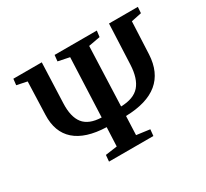

<svg xmlns="http://www.w3.org/2000/svg" viewBox="-142 -930 1231 1146"><g transform="rotate(-30 473.0 -357.0)"><path d="M613.8 0H308.1L312 -43.9L393.1 -55.2L398.9 -185.1Q255.9 -189.9 185.3 -252.4Q114.7 -314.9 119.1 -431.2L127 -657.2L56.2 -671.9L61 -713.9H256.8L246.1 -438Q242.2 -345.7 278.8 -299.3Q315.4 -252.9 401.9 -250L418.9 -655.8L340.8 -671.9L345.2 -713.9H636.2L630.9 -671.9L550.8 -657.2L535.2 -249Q623 -251 663.3 -297.1Q703.6 -343.3 708 -437L720.2 -713.9H918.9L916 -671.9L845.2 -657.2L835 -435.1Q822.8 -191.9 532.2 -185.1L526.9 -56.2L618.2 -43.9Z"/></g></svg>

Font: Literata SemiBold
Style: Italic
Weight: 650
Italic angle: -2.39999°
Designer: Latin by Veronika Burian and Jose Scaglione. Greek by Irene Vlachou. Cyrillic by Vera Evstafieva
Foundry: TypeTogether
Version: Version 3.021